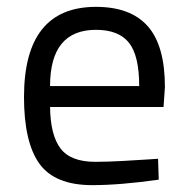

<svg xmlns="http://www.w3.org/2000/svg" viewBox="-20 -530 547 560"><path d="M258 -58Q291 -58 337 -60.5Q383 -63 412 -65L441 -67L443 -6Q330 10 249 10Q140 10 95 -52.5Q50 -115 50 -247Q50 -510 260 -510Q361 -510 411 -453.5Q461 -397 461 -276L457 -218H126Q127 -136 156.5 -97Q186 -58 258 -58ZM126 -279H386Q386 -368 356 -405.5Q326 -443 260 -443Q126 -443 126 -279Z"/></svg>

Font: TypoPRO Titillium Text
Style: 400 wt
Weight: 400
Designer: Accademia di Belle Arti di Urbino and others
Foundry: Accademia di Belle Arti di Urbino and others.
Version: Version 25.000